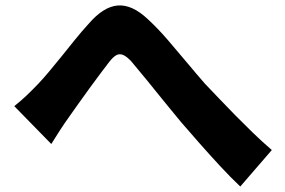

<svg xmlns="http://www.w3.org/2000/svg" viewBox="-20 -691 1040 700"><path d="M32 -304Q56 -323 76.5 -342.5Q97 -362 120 -386Q137 -404 158.5 -429.5Q180 -455 204.5 -485.5Q229 -516 254 -547Q279 -578 303 -604Q357 -667 409.5 -671Q462 -675 519 -621Q555 -588 592 -545Q629 -502 664 -460Q699 -418 727 -386Q752 -360 779.5 -331Q807 -302 837.5 -271Q868 -240 901 -208Q934 -176 971 -144L856 -11Q821 -44 783 -85Q745 -126 708 -168Q671 -210 640 -246Q609 -283 576 -324Q543 -365 512 -403Q481 -441 458 -468Q441 -486 428 -491Q415 -496 403.5 -489.5Q392 -483 378 -465Q364 -447 345 -421.5Q326 -396 305.5 -368Q285 -340 266 -313Q247 -286 232 -265Q214 -240 197 -213.5Q180 -187 167 -166Z"/></svg>

Font: Noto Sans SC Thin ExtraBold
Style: Regular
Weight: 800
Version: Version 2.004-H2;hotconv 1.0.118;makeotfexe 2.5.65603